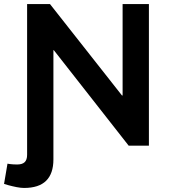

<svg xmlns="http://www.w3.org/2000/svg" viewBox="-50 -720 839 949"><path d="M69 209Q53 209 32.5 205Q12 201 -10 195L-30 189L-13 89L0 91Q6 92 16.5 92.5Q27 93 35 93Q60 93 72 81.5Q84 70 84 45V-700H197L553 -248H556V-700H686V0H586L216 -472H214V68Q214 138 178 173.5Q142 209 69 209Z"/></svg>

Font: REM Medium
Style: Regular
Weight: 500
Designer: Octavio Pardo
Foundry: Ashler Design
Version: Version 1.005;gftools[0.9.28]